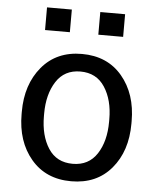

<svg xmlns="http://www.w3.org/2000/svg" viewBox="-53 -769 673 824"><g transform="rotate(5 284.0 -357.0)"><path d="M47.4 -269Q47.4 -386.2 110.8 -462.2Q174.3 -538.1 283.2 -538.1Q393.1 -538.1 456.8 -462.4Q520.5 -386.7 520.5 -269V-258.3Q520.5 -140.1 457 -64.9Q393.6 10.3 284.2 10.3Q174.8 10.3 111.1 -65.2Q47.4 -140.6 47.4 -258.3ZM143.6 -258.3Q143.6 -174.3 179 -119.6Q214.4 -64.9 284.2 -64.9Q353 -64.9 388.7 -119.6Q424.3 -174.3 424.3 -258.3V-269Q424.3 -352.1 388.4 -407.2Q352.5 -462.4 283.2 -462.4Q214.4 -462.4 179 -407.2Q143.6 -352.1 143.6 -269ZM452.6 -626.5H345.7V-724.1H452.6ZM223.1 -626.5H116.2V-724.1H223.1Z"/></g></svg>

Font: GeogebraSans
Style: Regular
Weight: 400
Designer: Google
Version: Version 1.100140; 2013